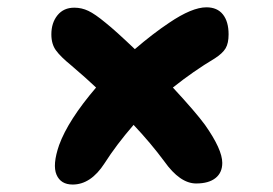

<svg xmlns="http://www.w3.org/2000/svg" viewBox="-20 -576 740 520"><path d="M176.8 -76.2Q144.5 -76.2 133.1 -102.8Q121.6 -129.4 140.1 -183.1Q164.6 -250.5 240.2 -338.9Q216.3 -361.8 172.9 -398.9Q144 -422.4 131.6 -439.5Q119.1 -456.5 119.1 -482.9Q119.1 -514.2 135.7 -534.7Q152.3 -555.2 181.2 -555.2Q201.2 -555.2 219.2 -546.6Q237.3 -538.1 266.1 -514.2Q292.5 -493.2 345.2 -442.9Q394 -484.9 438 -514.2Q500 -556.2 539.1 -556.2Q568.4 -556.2 583.7 -536.9Q599.1 -517.6 599.1 -482.9Q599.1 -459 591.1 -445.3Q583 -431.6 562 -418Q503.9 -383.3 448.2 -338.9Q509.8 -272.5 535.2 -237.8Q582 -171.4 582 -134.8Q582 -108.4 563.7 -93.8Q545.4 -79.1 511.2 -79.1Q467.3 -79.1 424.8 -139.2Q388.7 -188 341.8 -237.8Q294.9 -183.6 263.2 -133.8Q226.1 -76.2 176.8 -76.2Z"/></svg>

Font: Shantell Sans Irregular
Style: Bold
Weight: 700
Designer: Stephen Nixon, Anya Danilova, Shantell Martin
Foundry: Arrow Type
Version: Version 1.006;[9816181b4]